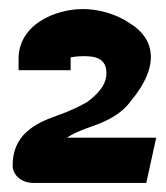

<svg xmlns="http://www.w3.org/2000/svg" viewBox="-20 -860 366 424"><path d="M8 -491C10 -473 27 -456 54 -456H303L325 -556H128L129 -557H130L131 -558C165 -579 197 -581 233 -604C246 -612 258 -622 269 -637C336 -717 320 -777 266 -809C234 -831 194 -840 163 -840C102 -840 21 -806 21 -730V-705H136V-730V-733C138 -734 151 -736 167 -736C202 -736 215 -723 215 -698C215 -679 205 -659 173 -635C156 -625 133 -614 104 -604C56 -587 6 -561 8 -491Z"/></svg>

Font: Charger Pro
Style: UltraNar
Weight: 900
Designer: Jasper
Foundry: Cannot Into Space Fonts
Version: Version 1.09